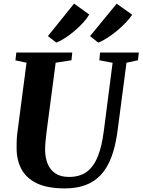

<svg xmlns="http://www.w3.org/2000/svg" viewBox="-20 -1034 790 1064"><path d="M681 -686.5 631 -306Q620 -223 597.2 -163Q574.5 -103 538.8 -64.8Q503 -26.5 453.5 -8.2Q404 10 340 10Q243 10 184.2 -18.2Q125.5 -46.5 98.8 -96.8Q72 -147 72 -212.5Q72 -231.5 72.5 -251.5Q73 -271.5 75.5 -293L127 -686.5L65.5 -699.5L70.5 -743H380.5L376 -700L288.5 -686.5L238 -303Q234.5 -274.5 232.2 -249Q230 -223.5 230 -204Q230 -162 243.5 -127.8Q257 -93.5 286.2 -73.5Q315.5 -53.5 362.5 -53.5Q422 -53.5 460.8 -82Q499.5 -110.5 522.2 -167.5Q545 -224.5 555.5 -310L604 -686L530.5 -700L534.5 -743H749.5L744.5 -700ZM245.5 -834 390.5 -1014 474.5 -953.5Q463 -933 441.5 -909.2Q420 -885.5 393.5 -863Q367 -840.5 340.2 -823.2Q313.5 -806 292 -798ZM479 -834 626.5 -1013.5 712.5 -952.5Q699 -932 676.8 -908.5Q654.5 -885 627.5 -862.8Q600.5 -840.5 573.5 -823.2Q546.5 -806 524 -798Z"/></svg>

Font: Merriweather 48pt ExtraBold
Style: Italic
Weight: 800
Italic angle: -7.8°
Version: Version 2.101